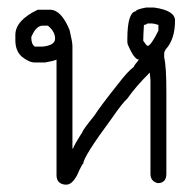

<svg xmlns="http://www.w3.org/2000/svg" viewBox="-20 -497 522 519"><path d="M375 -476.6H396.5Q453.1 -468.8 453.1 -441.4Q453.1 -390.6 427.7 -363.3Q423.8 -356.9 423.8 -351.6V-341.8Q429.7 -317.9 429.7 -250V-27.3Q429.7 -2 406.2 -2Q386.7 -6.8 386.7 -27.3V-281.2L384.8 -300.8Q346.2 -262.2 324.2 -230.5Q311.5 -219.7 281.2 -175.8Q205.1 -72.8 205.1 -54.7Q202.1 -54.7 187.5 -21.5Q173.8 2 160.2 2H154.3Q132.8 -1.5 132.8 -23.4V-335.9Q125 -332 101.6 -328.1H74.2Q58.6 -328.1 39.1 -343.8Q21.5 -358.9 21.5 -388.7V-402.3Q21.5 -441.9 82 -470.7H115.2Q145.5 -470.7 168 -416Q175.8 -383.3 175.8 -373V-95.7H177.7Q177.7 -100.6 203.1 -140.6Q203.1 -145 234.4 -183.6Q252 -210.9 298.8 -269.5Q324.2 -303.2 341.8 -316.4Q341.8 -319.3 355.5 -335.9Q342.8 -335.9 326.2 -375Q324.2 -378.4 324.2 -384.8V-390.6Q324.2 -463.9 347.7 -466.8Q347.7 -471.7 375 -476.6ZM369.1 -429.7Q367.2 -400.4 367.2 -386.7Q376.5 -373 378.9 -373Q387.7 -373 408.2 -414.1V-429.7Q395.5 -433.6 390.6 -433.6H378.9Q374 -429.7 369.1 -429.7ZM64.5 -396.5Q64.5 -377 74.2 -371.1H95.7Q128.9 -374.5 128.9 -392.6Q128.9 -411.6 109.4 -427.7H95.7Q77.1 -427.7 64.5 -396.5Z"/></svg>

Font: CEF Fonts CJK
Style: Regular
Weight: 400
Designer: PartyBoss (派对大魔王)
Version: Release 2.25